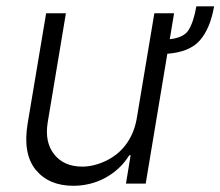

<svg xmlns="http://www.w3.org/2000/svg" viewBox="-20 -588 706 615"><path d="M68.5 -192.1 127.8 -545.5H191.1L132.8 -196Q122.5 -132.5 153.8 -93.4Q184.7 -54.3 243.6 -54.3Q279.5 -54.3 317.8 -72.1Q336.6 -81 353.2 -93.9Q369.7 -106.9 382.6 -124.1Q395.6 -141.3 404.7 -162.5Q413.7 -183.6 418 -208.5L474.4 -545.5H537.6L523.8 -462.4Q569.2 -467.3 584.5 -492.5Q600.1 -517.8 609 -567.8H665.8Q653.4 -496.8 620.4 -458.8Q587.4 -421.2 516 -415.8L446.7 0H383.5L398.4 -90.6H393.8Q379.6 -67.1 359.9 -49Q340.2 -30.9 317.1 -18.3Q294 -5.7 267.9 0.7Q241.8 7.1 214.8 7.1Q136.7 7.1 94.5 -44Q52.6 -95.5 68.5 -192.1Z"/></svg>

Font: Inter P Light
Style: Italic
Weight: 300
Italic angle: 9.39999°
Designer: Rasmus Andersson
Foundry: rsms
Version: Version 3.018;git-588b23468